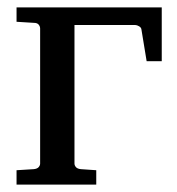

<svg xmlns="http://www.w3.org/2000/svg" viewBox="-20 -501 479 521"><path d="M418.9 -335H377.9L363.8 -420.9Q363.3 -426.3 357.4 -429.7Q351.6 -433.1 347.2 -433.1H182.1V-57.1Q182.1 -52.2 186 -47.6Q189.9 -43 199.2 -42L241.2 -39.1V0H24.9V-39.1L71.8 -42Q81.1 -43 85 -47.6Q88.9 -52.2 88.9 -57.1V-423.8Q88.9 -429.2 85 -434.1Q81.1 -439 71.8 -439L24.9 -441.9V-481H418.9Z"/></svg>

Font: Charis
Style: Regular
Weight: 400
Designer: Walt Agee, Miriam Martin, Annie Olsen, Victor Gaultney, Lorna Priest, Alan Ward, Bob Hallissy, Martin Hosken, Sharon Cor
Foundry: SIL Global
Version: Version 7.000